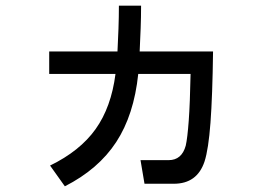

<svg xmlns="http://www.w3.org/2000/svg" viewBox="-20 -592 960 675"><path d="M153 -411H393Q395 -449 396.5 -491Q398 -533 398 -572H476Q476 -532 474.5 -492.5Q473 -453 471 -411H729Q727 -255 720 -161Q713 -67 699 -24Q673 54 591 54H488L474 -29H573Q619 -29 633 -80Q639 -106 643.5 -167.5Q648 -229 650 -332H466Q451 -188 388.5 -92.5Q326 3 208 63L156 -10Q261 -61 316 -138Q371 -215 386 -332H153Z"/></svg>

Font: BM YEONSUNG
Style: Regular
Weight: 400
Designer: Bongjin Kim; Myungsoo Han; Jaehyun Keum; Jihee Min; Dokyung Lee; Chorong Kim; Jooyeon Kang; Sang-a Kim;
Foundry: Sandoll Communications Inc.
Version: Version 1.000;PS 1;hotconv 16.6.51;makeotf.lib2.5.65220